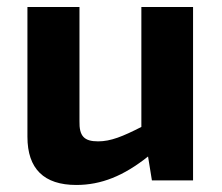

<svg xmlns="http://www.w3.org/2000/svg" viewBox="-20 -513 630 546"><path d="M529 -493H382V-152C329 -125 295 -111 259 -111C219 -111 205 -126 206 -169V-493H58V-124C58 -33 105 13 197 13C268 13 332 -13 401 -68L412 0H529Z"/></svg>

Font: SnT
Style: Bold
Weight: 700
Designer: Natanael Gama
Version: Version 1.001;PS 001.001;hotconv 1.0.70;makeotf.lib2.5.58329